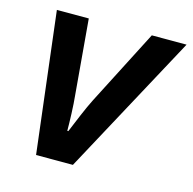

<svg xmlns="http://www.w3.org/2000/svg" viewBox="-85 -628 720 715"><g transform="rotate(15 274.5 -271.0)"><path d="M114 0H256L549 -542H415L265 -250C249 -219 223 -156 207 -117H203C203 -150 201 -216 197 -252L172 -542H49Z"/></g></svg>

Font: Noto Sans SemiBold
Style: Italic
Weight: 600
Italic angle: -12°
Designer: Monotype Design Team
Foundry: Monotype Imaging Inc.
Version: Version 2.013